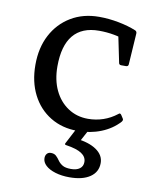

<svg xmlns="http://www.w3.org/2000/svg" viewBox="-81 -563 685 840"><g transform="rotate(10 261.5 -143.0)"><path d="M285 8Q216 8 163.5 -24Q111 -56 82 -113Q53 -170 53 -245Q53 -321 83 -378Q113 -435 167 -467.5Q221 -500 292 -500Q335 -500 379 -491.5Q423 -483 457 -469Q465 -465 464 -455L455 -317Q454 -308 444 -308H423Q413 -308 412 -318L386 -444L429 -417Q401 -428 369 -434Q337 -440 302 -440Q226 -440 187.5 -393.5Q149 -347 149 -255Q149 -195 170.5 -149.5Q192 -104 231 -78Q270 -52 320 -52Q355 -52 387.5 -63Q420 -74 448 -96Q455 -103 461 -94L470 -80Q475 -74 468 -65Q436 -30 388.5 -11Q341 8 285 8ZM285 214Q250 214 222 205.5Q194 197 178.5 182.5Q163 168 163 150Q163 138 169.5 130.5Q176 123 187 123Q202 123 210.5 131Q219 139 226.5 150Q234 161 247 169Q260 177 285 177Q310 177 324 166.5Q338 156 338 137Q338 114 316 99.5Q294 85 247 78Q237 77 243 68L290 -22H342L291 73L283 42Q342 48 375.5 71Q409 94 409 129Q409 169 376 191.5Q343 214 285 214Z"/></g></svg>

Font: Hahmlet
Style: Regular
Weight: 400
Designer: Minjoo Ham & Mark Frömberg
Foundry: hypertype
Version: Version 1.002